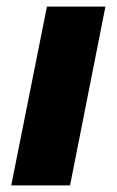

<svg xmlns="http://www.w3.org/2000/svg" viewBox="-20 -561 354 581"><path d="M192 0H14L122 -541H299Z"/></svg>

Font: Argentum Novus
Style: Bold Italic
Weight: 700
Designer: Julieta Ulanovsky (font) & Cristiano Sobral (main changes)
Foundry: Julieta Ulanovsky (font) & Cristiano Sobral (main changes)
Version: Version 3.00;November 27, 2020;FontCreator 13.0.0.2655 64-bi